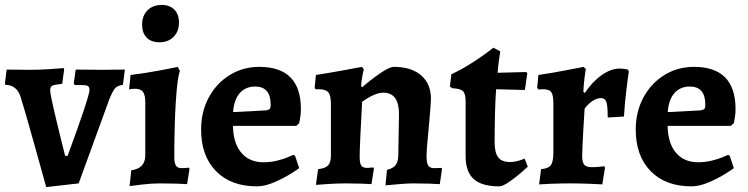

<svg xmlns="http://www.w3.org/2000/svg" viewBox="-32 -746 3044 781"><path d="M300 -400H272L268 -407L276 -463L385 -462L476 -463L468 -401Q446 -398 436.5 -387.5Q427 -377 413 -343L288 0L156 15Q143 -32 105 -168Q67 -304 52 -351Q37 -400 -10 -401L-12 -406L-5 -463L90 -462Q131 -462 173 -465Q215 -468 227 -469L229 -464L221 -405Q190 -402 181 -397.5Q172 -393 172 -379Q172 -362 197.5 -256Q223 -150 233 -112H243Q332 -354 332 -380Q332 -392 325.5 -396Q319 -400 300 -400Z M546 -646Q546 -682 568 -704Q590 -726 626 -726Q658 -726 677 -707Q696 -688 696 -654Q696 -618 674 -596Q652 -574 617 -574Q583 -574 564.5 -593Q546 -612 546 -646ZM559 -115V-329Q559 -360 549.5 -372.5Q540 -385 517 -385Q509 -385 502 -384Q495 -383 493 -382L499 -441Q557 -448 615.5 -459Q674 -470 691 -474L700 -457Q690 -435 683.5 -338Q677 -241 677 -106Q677 -82 684 -72Q691 -62 707 -62Q716 -62 724.5 -63Q733 -64 736 -64L739 -60L729 3Q717 2 685 1Q653 0 618 0Q587 0 547 4.5Q507 9 495 11L502 -53Q532 -58 545.5 -73Q559 -88 559 -115Z M1040 -86Q1068 -86 1095 -92.5Q1122 -99 1139 -106.5Q1156 -114 1161 -116L1168 -113L1185 -62Q1185 -61 1153.5 -41Q1122 -21 1083.5 -4.5Q1045 12 1013 12Q907 12 846.5 -50Q786 -112 786 -219Q786 -291 817 -349Q848 -407 902 -440.5Q956 -474 1023 -474Q1192 -474 1192 -302Q1192 -284 1189 -267Q1186 -250 1185 -245L1173 -234H916V-225Q919 -159 951.5 -122.5Q984 -86 1040 -86ZM1069 -320Q1069 -394 1006 -394Q967 -394 943.5 -367.5Q920 -341 916 -290L1050 -297Q1061 -299 1065 -303Q1069 -307 1069 -320Z M1588 -111 1591 -282Q1591 -369 1527 -369Q1493 -369 1441 -332Q1431 -150 1431 -108Q1431 -82 1437.5 -72.5Q1444 -63 1461 -63Q1468 -63 1476 -64Q1484 -65 1487 -65L1489 -60L1479 3Q1468 2 1437 1Q1406 0 1373 0Q1341 0 1302.5 2.5Q1264 5 1253 6L1262 -58Q1291 -61 1302.5 -73Q1314 -85 1314 -113V-323Q1314 -358 1303.5 -370.5Q1293 -383 1265 -383H1252L1248 -388L1253 -441Q1311 -450 1367.5 -460.5Q1424 -471 1440 -474L1448 -464Q1446 -458 1442 -437Q1438 -416 1437 -395L1441 -391Q1474 -420 1513 -447Q1552 -474 1570 -474Q1641 -474 1681 -439.5Q1721 -405 1721 -344Q1721 -328 1713 -238Q1703 -138 1703 -109Q1703 -83 1710 -72.5Q1717 -62 1734 -62L1764 -63L1766 -59L1757 3Q1745 2 1713 1Q1681 0 1648 0Q1624 0 1586 3.5Q1548 7 1536 8L1542 -55Q1566 -61 1576.5 -73.5Q1587 -86 1588 -111Z M1808 -387 1798 -394 1804 -444Q1843 -462 1881 -486Q1919 -510 1944 -528.5Q1969 -547 1975 -552L2003 -537Q2002 -531 1998.5 -507.5Q1995 -484 1992 -450L2109 -453L2113 -448L2103 -380L1986 -383Q1980 -296 1980 -167Q1980 -125 1994.5 -106Q2009 -87 2043 -87Q2061 -87 2081.5 -93.5Q2102 -100 2102 -101L2115 -68Q2109 -62 2087 -43Q2065 -24 2039 -6Q2013 12 1999 12Q1928 12 1895 -17.5Q1862 -47 1862 -111V-333Q1862 -365 1851 -375.5Q1840 -386 1808 -387Z M2219 -126V-324Q2219 -359 2210.5 -371Q2202 -383 2177 -383L2158 -382L2153 -389L2158 -441Q2213 -449 2269.5 -460Q2326 -471 2342 -474L2351 -465Q2349 -457 2345.5 -428Q2342 -399 2341 -372L2347 -368Q2378 -414 2415.5 -440.5Q2453 -467 2487 -467Q2499 -467 2509 -465.5Q2519 -464 2522 -463L2526 -455Q2523 -438 2516 -380.5Q2509 -323 2506 -272L2440 -268Q2440 -316 2434.5 -331.5Q2429 -347 2412 -347Q2396 -347 2378.5 -335.5Q2361 -324 2346 -304Q2344 -277 2340.5 -213.5Q2337 -150 2336 -112Q2336 -86 2344.5 -76Q2353 -66 2375 -66Q2391 -66 2406 -67.5Q2421 -69 2426 -70L2429 -64L2418 4Q2404 3 2365.5 1.5Q2327 0 2287 0Q2249 0 2210.5 1.5Q2172 3 2161 4L2169 -58Q2198 -60 2208.5 -74Q2219 -88 2219 -126Z M2808 -86Q2836 -86 2863 -92.5Q2890 -99 2907 -106.5Q2924 -114 2929 -116L2936 -113L2953 -62Q2953 -61 2921.5 -41Q2890 -21 2851.5 -4.5Q2813 12 2781 12Q2675 12 2614.5 -50Q2554 -112 2554 -219Q2554 -291 2585 -349Q2616 -407 2670 -440.5Q2724 -474 2791 -474Q2960 -474 2960 -302Q2960 -284 2957 -267Q2954 -250 2953 -245L2941 -234H2684V-225Q2687 -159 2719.5 -122.5Q2752 -86 2808 -86ZM2837 -320Q2837 -394 2774 -394Q2735 -394 2711.5 -367.5Q2688 -341 2684 -290L2818 -297Q2829 -299 2833 -303Q2837 -307 2837 -320Z"/></svg>

Font: Sahitya
Style: Bold
Weight: 700
Designer: Juan Pablo del Peral
Foundry: Juan Pablo del Peral (http://www.huertatipografica.com)
Version: Version 1.001;PS 001.000;hotconv 1.0.70;makeotf.lib2.5.58329